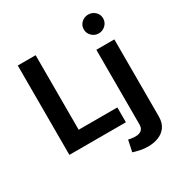

<svg xmlns="http://www.w3.org/2000/svg" viewBox="-221 -935 1253 1319"><g transform="rotate(-30 405.5 -275.0)"><path d="M590.3 -696.8Q590.3 -728 612.8 -749.3Q635.3 -770.5 667 -770.5Q698.2 -770.5 720.9 -749.3Q743.7 -728 743.7 -696.8Q743.7 -665.5 720.9 -643.6Q698.2 -621.6 667 -621.6Q635.3 -621.6 612.8 -643.6Q590.3 -665.5 590.3 -696.8ZM456.5 200.7 475.6 110.8Q486.8 113.3 502.2 115.5Q517.6 117.7 530.8 117.7Q560.5 117.7 577.9 103.8Q595.2 89.8 595.2 60.5V-532.7H737.8V76.7Q737.8 128.4 715.1 160.2Q692.4 191.9 654.5 206.5Q616.7 221.2 571.3 221.2Q541.5 221.2 512 215.1Q482.4 209 456.5 200.7ZM522 -117.7V0H73.7V-709H215.3V-117.7Z"/></g></svg>

Font: Estedad-FD Bold
Style: Regular
Weight: 700
Designer: Amin Abedi
Version: Version 7.3